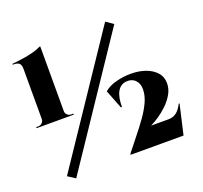

<svg xmlns="http://www.w3.org/2000/svg" viewBox="-127 -868 1095 1034"><g transform="rotate(-20 420.5 -351.0)"><path d="M245 -308V-314H232Q220 -314 210.5 -322.5Q201 -331 201 -344V-715H196Q179 -706 156 -699.5Q133 -693 107.5 -688.5Q82 -684 60.5 -681.5Q39 -679 28 -678V-673H36Q54 -673 64.5 -664.5Q75 -656 75 -632V-345Q75 -332 66 -323Q57 -314 44 -314H32V-308ZM97 -9 140 19 617 -692 575 -721ZM497 -258 455 -365Q481 -388 523 -399Q565 -410 608 -410Q655 -410 692.5 -396.5Q730 -383 752.5 -357.5Q775 -332 775 -296Q775 -263 758 -233.5Q741 -204 716 -180Q691 -156 664 -138Q637 -120 616 -110H717Q742 -110 761.5 -124.5Q781 -139 796 -170H801L762 0H459V-5Q490 -45 522 -84.5Q554 -124 581 -162Q608 -200 625 -237Q642 -274 642 -310Q642 -343 622.5 -362.5Q603 -382 571 -379Q538 -376 520.5 -345.5Q503 -315 503 -258Z"/></g></svg>

Font: Cinzel ExtraBold
Style: Regular
Weight: 800
Designer: Natanael Gama
Version: Version 2.000